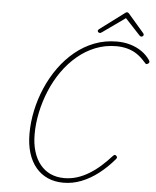

<svg xmlns="http://www.w3.org/2000/svg" viewBox="-80 -1434 1238 1521"><g transform="rotate(5 539.0 -673.5)"><path d="M482 21Q413 21 357.5 -3.5Q302 -28 262.5 -75Q223 -122 202 -189.5Q181 -257 181 -343Q181 -435 201 -528.5Q221 -622 259 -710Q297 -798 352 -874.5Q407 -951 477 -1008.5Q547 -1066 630 -1098Q713 -1130 809 -1130Q866 -1130 916.5 -1115Q967 -1100 1007 -1072Q1047 -1044 1074 -1004Q1080 -994 1077.5 -987Q1075 -980 1064 -975Q1056 -970 1051 -973.5Q1046 -977 1036 -989Q1007 -1023 972.5 -1046.5Q938 -1070 896 -1081.5Q854 -1093 806 -1093Q719 -1093 641 -1062Q563 -1031 497.5 -975.5Q432 -920 381 -847.5Q330 -775 295 -691Q260 -607 241 -518Q222 -429 222 -342Q222 -266 240.5 -205.5Q259 -145 293.5 -102.5Q328 -60 376.5 -38Q425 -16 485 -16Q537 -16 585.5 -31Q634 -46 681 -74.5Q728 -103 771 -141Q814 -179 855 -225Q863 -233 868.5 -234Q874 -235 882 -227Q888 -222 888 -215.5Q888 -209 880 -200Q822 -132 757.5 -82.5Q693 -33 624 -6Q555 21 482 21ZM667 -1186Q660 -1186 654.5 -1190.5Q649 -1195 649 -1201Q649 -1204 650.5 -1207Q652 -1210 656 -1214L851 -1360Q856 -1365 860 -1366.5Q864 -1368 868 -1368Q872 -1368 875 -1366.5Q878 -1365 883 -1360L1009 -1214Q1011 -1212 1012.5 -1208.5Q1014 -1205 1014 -1202Q1014 -1194 1008 -1190Q1002 -1186 996 -1186Q992 -1186 989 -1187.5Q986 -1189 982 -1193L863 -1321L684 -1194Q677 -1189 673.5 -1187.5Q670 -1186 667 -1186Z"/></g></svg>

Font: Playwrite CU Thin
Style: Regular
Weight: 250
Designer: Veronika Burian, José Scaglione
Foundry: TypeTogether
Version: Version 1.002